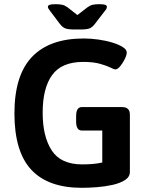

<svg xmlns="http://www.w3.org/2000/svg" viewBox="-20 -891 712 918"><path d="M337 -750Q307 -750 293 -755Q279 -760 266 -777L220 -838Q209 -851 209 -858Q209 -865 217 -868Q225 -871 246 -871Q265 -871 278 -868Q291 -865 303 -856L350 -819L398 -856Q410 -865 422.5 -868Q435 -871 454 -871Q475 -871 483 -868Q491 -865 491 -858Q491 -854 489 -849.5Q487 -845 480 -837L434 -777Q421 -760 407.5 -755Q394 -750 364 -750ZM371 7Q210 7 129.5 -79.5Q49 -166 49 -349Q49 -531 133 -619Q217 -707 380 -707Q414 -707 450 -702Q486 -697 517 -687.5Q548 -678 567 -666Q586 -654 586 -640Q586 -628 576.5 -608.5Q567 -589 554.5 -574Q542 -559 531 -559Q526 -559 508 -568Q490 -577 458 -586Q426 -595 378 -595Q275 -595 229.5 -532.5Q184 -470 184 -352Q184 -238 227.5 -171.5Q271 -105 373 -105Q400 -105 423.5 -107Q447 -109 469 -114V-267H371Q344 -267 344 -310V-336Q344 -379 371 -379H564Q601 -379 601 -343V-69Q601 -45 577.5 -30Q554 -15 518 -7Q482 1 442.5 4Q403 7 371 7Z"/></svg>

Font: Asap SemiBold
Style: Regular
Weight: 600
Designer: Pablo Cosgaya
Foundry: Omnibus-Type
Version: Version 3.001; ttfautohint (v1.8.3)